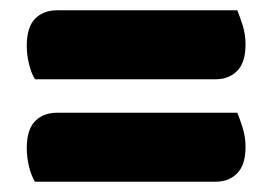

<svg xmlns="http://www.w3.org/2000/svg" viewBox="-20 -482 529 373"><path d="M48 -328Q41 -339 36.5 -357Q32 -375 32 -393Q32 -429 48 -445.5Q64 -462 91 -462H441Q446 -450 451.5 -432.5Q457 -415 457 -396Q457 -361 441 -344.5Q425 -328 399 -328ZM48 -129Q41 -140 36.5 -158Q32 -176 32 -194Q32 -230 48 -246.5Q64 -263 91 -263H441Q446 -251 451.5 -233.5Q457 -216 457 -197Q457 -162 441 -145.5Q425 -129 399 -129Z"/></svg>

Font: BALOOCHETTANREGULAR
Style: Book
Weight: 400
Designer: Maithili Shingre and Ek Type
Foundry: Ek Type
Version: Version 1.100;PS 1.000;hotconv 1.0.88;makeotf.lib2.5.647800;